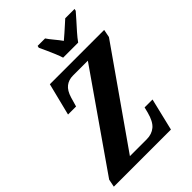

<svg xmlns="http://www.w3.org/2000/svg" viewBox="-264 -1048 1165 1165"><g transform="rotate(-45 318.5 -465.5)"><path d="M6 0 16 -50 435 -652H307Q271 -652 245 -632Q219 -612 205 -565L188 -506H119L171 -714H637L627 -663L206 -62H350Q394 -62 423.5 -86.5Q453 -111 469 -172L478 -208H546L496 0ZM342 -771Q336 -791 324.5 -818.5Q313 -846 301 -872.5Q289 -899 280 -918L283 -931H347Q358 -914 380.5 -887Q403 -860 417 -840Q433 -853 452.5 -870.5Q472 -888 490 -904Q508 -920 520 -931H600L597 -918Q581 -899 558 -873.5Q535 -848 511.5 -821.5Q488 -795 471 -771Z"/></g></svg>

Font: Noto Serif ExtraCondensed ExtraBold
Style: Italic
Weight: 800
Width: 2
Italic angle: -12°
Designer: Monotype Design Team
Foundry: Monotype Imaging Inc.
Version: Version 2.013